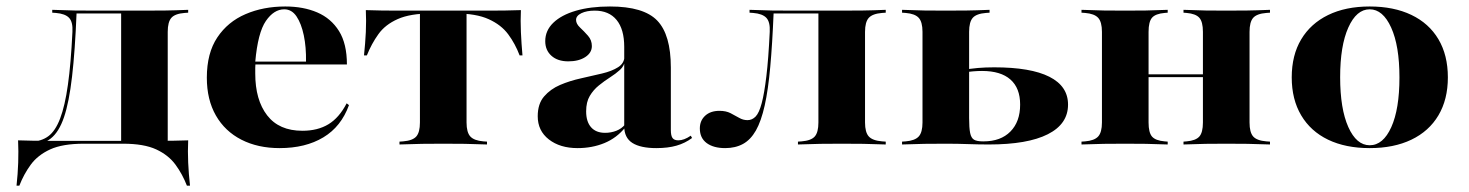

<svg xmlns="http://www.w3.org/2000/svg" viewBox="-20 -450 4574 598"><path d="M241.1 -2.4Q175 -2.4 136.3 15.3Q97.6 33.1 75.8 62.9Q54 92.7 40.3 128.2H31.5Q35.5 91.9 36.7 56.5Q37.9 21 36.3 -12.9Q60.5 -12.1 83.9 -11.7Q107.3 -11.3 131.5 -11.3H241.1H396.8V-2.4ZM75.8 1.6 77.4 -8.9Q108.9 -9.7 130.6 -25.8Q152.4 -41.9 167.3 -81Q182.3 -120.2 191.5 -185.9Q200.8 -251.6 205.6 -350.8Q207.3 -381.5 195.2 -394.4Q183.1 -407.3 154 -409.7L142.7 -410.5V-419.4Q183.9 -417.7 212.5 -417.3Q241.1 -416.9 279 -416.9H287.1H429.8Q466.9 -416.9 496 -417.3Q525 -417.7 566.1 -419.4V-410.5L554.8 -409.7Q525 -407.3 513.7 -394.4Q502.4 -381.5 502.4 -350.8V-209.7H357.3V-409.7L359.7 -408.1H215.3L218.5 -409.7Q213.7 -291.1 204.4 -211.3Q195.2 -131.5 179.4 -85.1Q163.7 -38.7 137.9 -18.5Q112.1 1.6 75.8 1.6ZM357.3 -2.4V-209.7H502.4V-2.4ZM357.3 -2.4 358.1 -10.5 477.4 -11.3H363.7H471Q495.2 -11.3 518.5 -11.7Q541.9 -12.1 566.1 -12.9Q564.5 21 566.1 56.5Q567.7 91.9 571.8 128.2H562.1Q548.4 92.7 526.6 62.9Q504.8 33.1 466.5 15.3Q428.2 -2.4 363.7 -2.4Z M850.8 11.3Q783.1 11.3 731.9 -14.9Q680.6 -41.1 652.4 -90.3Q624.2 -139.5 624.2 -208.1Q624.2 -284.7 656.9 -333.5Q689.5 -382.3 744.8 -406Q800 -429.8 868.5 -429.8Q925 -429.8 968.1 -411.3Q1011.3 -392.7 1035.9 -353.2Q1060.5 -313.7 1060.5 -249.2H731.5L729.8 -258.1H933.1Q933.9 -303.2 926.2 -339.9Q918.5 -376.6 903.6 -398.8Q888.7 -421 865.3 -421Q833.1 -421 808.1 -384.7Q783.1 -348.4 775 -257.3L775.8 -255.6Q775 -247.6 775 -238.7Q775 -229.8 775 -221Q775 -138.7 812.1 -90.7Q849.2 -42.7 921.8 -42.7Q969.4 -42.7 1002.8 -62.9Q1036.3 -83.1 1059.7 -128.2L1066.9 -122.6Q1042.7 -55.6 987.1 -22.2Q931.5 11.3 850.8 11.3Z M1360.5 -2.4Q1323.4 -2.4 1294.8 -2Q1266.1 -1.6 1224.2 0V-8.9L1235.5 -9.7Q1265.3 -12.1 1276.6 -25Q1287.9 -37.9 1287.9 -68.5V-209.7H1433.1V-68.5Q1433.1 -37.9 1444.8 -25Q1456.5 -12.1 1485.5 -9.7L1496.8 -8.9V0Q1456.5 -1.6 1427.4 -2Q1398.4 -2.4 1360.5 -2.4ZM1324.2 -408.1Q1258.1 -408.1 1219 -390.7Q1179.8 -373.4 1158.5 -343.5Q1137.1 -313.7 1122.6 -277.4H1113.7Q1117.7 -314.5 1119.4 -350Q1121 -385.5 1119.4 -418.5Q1143.5 -417.7 1166.9 -417.3Q1190.3 -416.9 1214.5 -416.9H1324.2H1397.6H1507.3Q1531.5 -416.9 1554.8 -417.3Q1578.2 -417.7 1602.4 -418.5Q1600.8 -385.5 1602.4 -350Q1604 -314.5 1607.3 -277.4H1598.4Q1584.7 -313.7 1562.9 -343.1Q1541.1 -372.6 1502 -390.3Q1462.9 -408.1 1397.6 -408.1ZM1287.9 -209.7V-411.3H1433.1V-209.7Z M1924.2 -209.7V-304Q1924.2 -358.9 1900.4 -387.9Q1876.6 -416.9 1832.3 -416.9Q1807.3 -416.9 1790.7 -408.9Q1774.2 -400.8 1774.2 -387.9Q1774.2 -375.8 1786.7 -364.1Q1799.2 -352.4 1811.3 -338.7Q1823.4 -325 1823.4 -306.5Q1823.4 -285.5 1802.8 -272.2Q1782.3 -258.9 1750 -258.9Q1716.9 -258.9 1697.6 -276.2Q1678.2 -293.5 1678.2 -321.8Q1678.2 -354.8 1703.2 -379Q1728.2 -403.2 1773.4 -416.5Q1818.5 -429.8 1879.8 -429.8Q1984.7 -429.8 2027 -385.9Q2069.4 -341.9 2069.4 -239.5V-209.7ZM1779 11.3Q1724.2 11.3 1689.5 -15.7Q1654.8 -42.7 1654.8 -87.9Q1654.8 -126.6 1674.6 -149.6Q1694.4 -172.6 1724.6 -185.5Q1754.8 -198.4 1789.5 -206Q1824.2 -213.7 1854.8 -221Q1885.5 -228.2 1905.2 -240.7Q1925 -253.2 1925 -275.8L1926.6 -261.3Q1924.2 -244.4 1910.9 -232.3Q1897.6 -220.2 1879.8 -208.9Q1862.1 -197.6 1845.2 -183.9Q1828.2 -170.2 1816.9 -151.2Q1805.6 -132.3 1805.6 -103.2Q1805.6 -71 1821 -53.6Q1836.3 -36.3 1864.5 -36.3Q1883.1 -36.3 1899.6 -42.7Q1916.1 -49.2 1926.6 -62.1L1927.4 -53.2Q1900.8 -20.2 1862.5 -4.4Q1824.2 11.3 1779 11.3ZM2069.4 -45.2Q2069.4 -27.4 2074.6 -20.2Q2079.8 -12.9 2092.7 -12.9Q2101.6 -12.9 2111.3 -16.5Q2121 -20.2 2131.5 -27.4L2135.5 -20.2Q2113.7 -4 2087.1 3.6Q2060.5 11.3 2024.2 11.3Q1975 11.3 1949.6 -4.8Q1924.2 -21 1924.2 -56.5V-209.7H2069.4Z M2601.6 -2.4Q2564.5 -2.4 2535.9 -2Q2507.3 -1.6 2465.3 0V-8.9L2476.6 -9.7Q2506.5 -12.1 2517.7 -25Q2529 -37.9 2529 -68.5V-209.7H2674.2V-68.5Q2674.2 -37.9 2685.9 -25Q2697.6 -12.1 2727.4 -9.7L2738.7 -8.9V0Q2697.6 -1.6 2668.5 -2Q2639.5 -2.4 2601.6 -2.4ZM2238.7 11.3Q2202.4 11.3 2181 -4.4Q2159.7 -20.2 2159.7 -50Q2159.7 -74.2 2176.2 -89.5Q2192.7 -104.8 2221 -104.8Q2241.1 -104.8 2255.2 -97.6Q2269.4 -90.3 2281.9 -83.1Q2294.4 -75.8 2308.1 -75.8Q2322.6 -75.8 2333.5 -87.1Q2344.4 -98.4 2352.4 -128.6Q2360.5 -158.9 2366.9 -212.5Q2373.4 -266.1 2377.4 -350.8Q2379 -381.5 2366.9 -394.4Q2354.8 -407.3 2325.8 -409.7L2314.5 -410.5V-419.4Q2355.6 -417.7 2384.3 -417.3Q2412.9 -416.9 2450.8 -416.9H2459.7H2601.6Q2639.5 -416.9 2668.5 -417.3Q2697.6 -417.7 2738.7 -419.4V-410.5L2727.4 -409.7Q2697.6 -407.3 2685.9 -394.4Q2674.2 -381.5 2674.2 -350.8V-209.7H2529V-409.7L2532.3 -408.1H2387.1L2389.5 -409.7Q2385.5 -312.9 2379 -241.5Q2372.6 -170.2 2361.7 -121.4Q2350.8 -72.6 2334.3 -43.5Q2317.7 -14.5 2294 -1.6Q2270.2 11.3 2238.7 11.3Z M2853.2 -209.7V-350.8Q2853.2 -381.5 2841.5 -394.4Q2829.8 -407.3 2800.8 -409.7L2789.5 -410.5V-419.4Q2830.6 -417.7 2859.3 -417.3Q2887.9 -416.9 2925.8 -416.9Q2962.9 -416.9 2991.9 -417.3Q3021 -417.7 3062.1 -419.4V-410.5L3050.8 -409.7Q3021 -407.3 3009.7 -394.4Q2998.4 -381.5 2998.4 -350.8V-209.7ZM2925.8 -2.4Q2887.9 -2.4 2859.3 -2Q2830.6 -1.6 2789.5 0V-8.9L2800.8 -9.7Q2829.8 -12.1 2841.5 -25Q2853.2 -37.9 2853.2 -68.5V-209.7H2998.4V-82.3Q2998.4 -51.6 3001.6 -35.9Q3004.8 -20.2 3013.7 -14.9Q3022.6 -9.7 3041.1 -9.7H3043.5Q3096.8 -9.7 3127 -40.3Q3157.3 -71 3157.3 -124.2Q3157.3 -175.8 3127 -202.4Q3096.8 -229 3038.7 -229Q3025 -229 3010.9 -227.8Q2996.8 -226.6 2975 -223.4V-231.5Q3002.4 -236.3 3025.8 -238.3Q3049.2 -240.3 3076.6 -240.3Q3190.3 -240.3 3248.4 -210.9Q3306.5 -181.5 3306.5 -124.2Q3306.5 -63.7 3243.5 -31.9Q3180.6 0 3059.7 0Q3027.4 0 2995.2 -1.2Q2962.9 -2.4 2925.8 -2.4Z M3799.2 -2.4Q3762.9 -2.4 3735.1 -2Q3707.3 -1.6 3666.1 0V-8.9L3675.8 -9.7Q3704 -12.1 3715.3 -24.6Q3726.6 -37.1 3726.6 -68.5V-209.7H3871.8V-68.5Q3871.8 -37.9 3883.1 -25Q3894.4 -12.1 3924.2 -9.7L3935.5 -8.9V0Q3894.4 -1.6 3865.3 -2Q3836.3 -2.4 3799.2 -2.4ZM3484.7 -2.4Q3446.8 -2.4 3418.1 -2Q3389.5 -1.6 3348.4 0V-8.9L3359.7 -9.7Q3388.7 -12.1 3400.4 -25Q3412.1 -37.9 3412.1 -68.5V-350.8Q3412.1 -381.5 3400.4 -394.4Q3388.7 -407.3 3359.7 -409.7L3348.4 -410.5V-419.4Q3389.5 -417.7 3418.1 -417.3Q3446.8 -416.9 3484.7 -416.9Q3521 -416.9 3548.8 -417.3Q3576.6 -417.7 3616.9 -419.4V-410.5L3607.3 -409.7Q3579 -407.3 3568.1 -394.8Q3557.3 -382.3 3557.3 -350.8V-68.5Q3557.3 -37.1 3568.1 -24.6Q3579 -12.1 3607.3 -9.7L3616.9 -8.9V0Q3576.6 -1.6 3548.8 -2Q3521 -2.4 3484.7 -2.4ZM3726.6 -209.7V-350.8Q3726.6 -382.3 3715.3 -394.8Q3704 -407.3 3675.8 -409.7L3666.1 -410.5V-419.4Q3707.3 -417.7 3735.1 -417.3Q3762.9 -416.9 3799.2 -416.9Q3836.3 -416.9 3865.3 -417.3Q3894.4 -417.7 3935.5 -419.4V-410.5L3924.2 -409.7Q3894.4 -407.3 3883.1 -394.4Q3871.8 -381.5 3871.8 -350.8V-209.7ZM3508.9 -209.7V-218.5H3775.8V-209.7Z M4246 11.3Q4171 11.3 4116.5 -14.9Q4062.1 -41.1 4032.7 -90.7Q4003.2 -140.3 4003.2 -208.9Q4003.2 -278.2 4032.7 -327.4Q4062.1 -376.6 4116.5 -403.2Q4171 -429.8 4246 -429.8Q4321 -429.8 4375.8 -403.6Q4430.6 -377.4 4460.1 -327.8Q4489.5 -278.2 4489.5 -208.9Q4489.5 -140.3 4460.1 -90.7Q4430.6 -41.1 4375.8 -14.9Q4321 11.3 4246 11.3ZM4246 2.4Q4287.9 2.4 4313.3 -54Q4338.7 -110.5 4338.7 -208.9Q4338.7 -307.3 4312.9 -364.1Q4287.1 -421 4246 -421Q4204.8 -421 4179.4 -364.1Q4154 -307.3 4154 -209.7Q4154 -111.3 4179.4 -54.4Q4204.8 2.4 4246 2.4Z"/></svg>

Font: Playfair 144pt SemiExpanded Black
Style: Regular
Weight: 900
Width: 6
Designer: Claus Eggers Sørensen
Foundry: Claus Eggers Sørensen
Version: Version 2.203